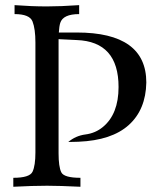

<svg xmlns="http://www.w3.org/2000/svg" viewBox="-20 -713 630 733"><path d="M287.1 0Q206.5 -3.9 159.7 -3.9Q105 -3.9 30.8 0V-34.2Q93.3 -34.2 104.2 -57.4Q115.2 -80.6 115.2 -130.9V-550.8Q115.2 -602.5 104.2 -630.9Q93.3 -659.2 35.6 -659.2V-693.4Q100.1 -688.5 159.7 -688.5Q211.9 -688.5 282.2 -693.4V-659.2Q220.7 -659.2 210 -625.5Q206.1 -613.3 204.6 -588.9H272.9Q538.6 -588.9 538.6 -397.9Q536.6 -294.4 471.7 -235.8Q406.7 -177.2 279.8 -171.9L240.7 -170.9Q268.6 -194.8 306.4 -199.7Q344.2 -204.6 372.6 -228Q432.6 -277.3 432.6 -380.9Q432.6 -554.2 272.9 -560.1L203.6 -563.5V-127.9Q203.6 -76.7 213.9 -55.4Q224.1 -34.2 287.1 -34.2Z"/></svg>

Font: Almanac
Style: Regular
Weight: 400
Designer: Eden's Almanac
Version: Version 3.501;March 28, 2021;FontCreator 13.0.0.2683 64-bit